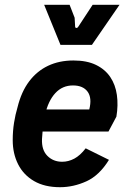

<svg xmlns="http://www.w3.org/2000/svg" viewBox="-20 -770 537 800"><path d="M230 10Q166 10 122 -15.5Q78 -41 55.5 -85.5Q33 -130 33 -186Q33 -224 38.5 -258.5Q44 -293 53 -323Q69 -388 101.5 -431Q134 -474 180.5 -496Q227 -518 286 -518Q342 -518 380 -499.5Q418 -481 439.5 -449Q461 -417 467 -374.5Q473 -332 465 -284L432 -222H132L144 -314H352Q364 -362 345 -388Q326 -414 284 -414Q240 -414 210.5 -382Q181 -350 168 -293Q164 -272 160.5 -248Q157 -224 155 -191Q153 -145 177.5 -120.5Q202 -96 239 -96Q265 -96 289.5 -109Q314 -122 337 -152L434 -104Q394 -39 340 -14.5Q286 10 230 10ZM232 -583 164 -750H270L291 -696L293 -660Q293 -654 298 -653.5Q303 -653 307 -660L366 -750H478L363 -583Z"/></svg>

Font: Finlandica SemiBold
Style: Italic
Weight: 600
Italic angle: -8°
Designer: Niklas Ekholm, Juho Hiilivirta, Jaakko Suomalainen
Foundry: Helsinki Type Studio
Version: Version 1.063